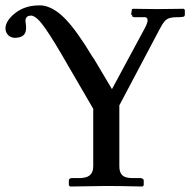

<svg xmlns="http://www.w3.org/2000/svg" viewBox="-22 -678 694 700"><path d="M229 -434.1Q175.3 -528.3 143.8 -573.7Q112.3 -619.1 92.8 -621.1Q85 -621.1 80.1 -619.1Q70.8 -614.3 70.8 -602.1Q70.8 -596.2 71.8 -594.2Q71.8 -591.8 72.5 -586.4Q73.2 -581.1 73.2 -577.1Q73.2 -557.1 62.5 -548.6Q51.8 -540 30.8 -540Q14.2 -541.5 6.1 -551.8Q-2 -562 -2 -574.2Q-2 -601.6 32 -629.2Q65.9 -656.7 115.2 -658.2H130.9Q173.3 -653.3 216.1 -609.1Q258.8 -564.9 314.9 -471.2Q317.4 -468.8 323.2 -459L386.2 -353Q406.2 -390.1 446 -464.1Q485.8 -538.1 505.9 -575.2Q516.1 -594.7 516.1 -603Q516.1 -612.8 508.8 -615.2H495.1H467.8Q460 -616.2 460 -619.1V-622.1Q457.5 -623.5 456.1 -626Q456.1 -627 456.5 -628.7Q457 -630.4 457 -630.9L459 -645L463.9 -646Q466.8 -646 498.5 -645.5Q530.3 -645 543 -645H563L647.9 -646L651.9 -642.1V-624Q651.9 -616.2 641.1 -616.2Q635.3 -615.2 621.1 -615.2Q607.4 -615.2 599.1 -612.8Q587.9 -610.8 579.1 -601.3Q570.3 -591.8 560.1 -571.8L412.1 -292L413.1 -293V-71.8Q413.1 -49.3 423.8 -39.1Q434.6 -28.8 460 -28.8H480H491.2Q502 -26.9 502 -20V-2L497.1 2Q406.2 0 368.2 0L233.9 2L229 -2V-20Q229 -27.3 238.8 -28.8H250H271Q277.8 -28.8 280.8 -29.8Q317.9 -33.7 317.9 -71.8V-280.8L318.8 -279.8Z"/></svg>

Font: Common Serif Medium
Style: Regular
Weight: 500
Designer: Philipp H. Poll, Khaled Hosny
Foundry: Stefan Peev, Context Ltd.
Version: Version 1.026